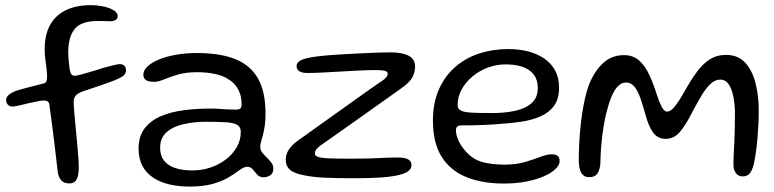

<svg xmlns="http://www.w3.org/2000/svg" viewBox="-20 -662 2927 726"><path d="M243 31.5Q223 31.5 213 21.5Q203 11.5 198.5 -10Q197 -24 194 -49Q191 -74 187.5 -104.5Q184 -135 180 -165.8Q176 -196.5 172.5 -222.5Q169 -248.5 167 -264Q166 -274 161 -278Q156 -282 146.5 -282Q139 -282 125.2 -279.5Q111.5 -277 87.5 -271.5Q63 -266 49.2 -262.5Q35.5 -259 27 -259Q20 -259 14.8 -262Q9.5 -265 6.2 -270.8Q3 -276.5 3 -284Q3 -293 10.8 -301Q18.5 -309 35.5 -316.5Q44 -320 65 -325.8Q86 -331.5 108.8 -337.2Q131.5 -343 145 -346.5Q152.5 -348 155.2 -354Q158 -360 158 -372Q158 -387.5 155.8 -404.8Q153.5 -422 151.2 -440Q149 -458 149 -477Q149 -531 169.5 -567.8Q190 -604.5 229 -623.5Q268 -642.5 323.5 -642.5Q344.5 -642.5 363 -639.2Q381.5 -636 395.2 -630.5Q409 -625 417 -617.8Q425 -610.5 425 -602Q425 -593.5 420.2 -589Q415.5 -584.5 407.5 -582.5Q398 -581 382.8 -582Q367.5 -583 347.5 -582.5Q287.5 -582.5 262.8 -552.8Q238 -523 238 -463.5Q238 -454 238.8 -442.8Q239.5 -431.5 240.8 -420.5Q242 -409.5 243.5 -400Q245.5 -386.5 250 -381Q254.5 -375.5 262.5 -375.5Q269 -375.5 288 -380.5Q307 -385.5 333 -393.5Q352 -400 372.5 -405.8Q393 -411.5 409.2 -415.5Q425.5 -419.5 433 -419.5Q444.5 -419.5 450.5 -413.2Q456.5 -407 456.5 -396.5Q456.5 -384.5 447.2 -376.2Q438 -368 410 -357Q391.5 -350 363.8 -340.2Q336 -330.5 295 -317Q273.5 -309.5 266 -300Q258.5 -290.5 258.5 -276.5Q258.5 -263.5 260.8 -238Q263 -212.5 266 -181Q269 -149.5 272 -117.5Q275 -85.5 276.8 -58.5Q278.5 -31.5 277.5 -15.5Q275 10.5 266.8 21Q258.5 31.5 243 31.5Z M696 43.5Q656 43.5 621.2 35.5Q586.5 27.5 560 10.2Q533.5 -7 518.8 -34.2Q504 -61.5 504 -100.5Q504 -147 526.8 -176.5Q549.5 -206 588 -222.5Q626.5 -239 675.2 -245.2Q724 -251.5 775.5 -251.5Q792.5 -251.5 810.2 -250.2Q828 -249 843.8 -248.2Q859.5 -247.5 870.5 -247.5Q884 -247.5 888.8 -251.8Q893.5 -256 893.5 -267Q893.5 -289.5 887.8 -307Q882 -324.5 871.5 -338Q861 -351.5 846.5 -360.5Q824 -376 792.5 -382.5Q761 -389 725 -389Q683 -389 652.5 -380Q622 -371 600.2 -361.8Q578.5 -352.5 562 -352.5Q542.5 -352.5 532.2 -359Q522 -365.5 522 -379.5Q522 -395.5 537.2 -410.2Q552.5 -425 579.8 -436.5Q607 -448 644.2 -454.8Q681.5 -461.5 725 -461.5Q811.5 -461.5 869 -438.8Q926.5 -416 955.2 -365.8Q984 -315.5 984 -232.5Q984 -205.5 981 -185.5Q978 -165.5 974 -150.8Q970 -136 967 -125.5Q964 -115 964 -106.5Q964 -95 971.5 -85.2Q979 -75.5 988.8 -66.2Q998.5 -57 1006 -47Q1013.5 -37 1013.5 -25Q1013.5 -6.5 1001.5 1Q989.5 8.5 976.5 8.5Q962 8.5 952.8 -1.5Q943.5 -11.5 935.5 -21.5Q927.5 -31.5 915.5 -31.5Q908.5 -31.5 900.8 -28Q893 -24.5 881 -15.5Q866.5 -4.5 843.5 9.2Q820.5 23 784.8 33.2Q749 43.5 696 43.5ZM708 -17.5Q743 -17.5 775.8 -28.5Q808.5 -39.5 834.2 -59.2Q860 -79 875.2 -105.5Q890.5 -132 890.5 -163Q890.5 -181.5 877.8 -189.5Q865 -197.5 836.2 -199.5Q807.5 -201.5 758.5 -201.5Q712 -201.5 672.5 -192.2Q633 -183 609.2 -161.5Q585.5 -140 585.5 -103Q585.5 -74 599.8 -55.2Q614 -36.5 641.5 -27Q669 -17.5 708 -17.5Z M1310 12Q1255.5 12 1210.5 10Q1165.5 8 1133.5 1.5Q1093.5 -5.5 1077 -19.5Q1060.5 -33.5 1060.5 -58.5Q1060.5 -70.5 1065.2 -83Q1070 -95.5 1082.2 -109.2Q1094.5 -123 1118 -138.5Q1136 -151.5 1164.8 -172Q1193.5 -192.5 1227.5 -216.8Q1261.5 -241 1295.5 -265.2Q1329.5 -289.5 1358.5 -310.2Q1387.5 -331 1406.5 -344Q1432 -360 1439 -368Q1446 -376 1446 -383Q1446 -392 1434 -394.5Q1422 -397 1401.5 -397Q1371.5 -397 1335.8 -395.2Q1300 -393.5 1263.5 -391.2Q1227 -389 1195.2 -387.5Q1163.5 -386 1141.5 -386Q1129.5 -386 1120.5 -388.8Q1111.5 -391.5 1106.5 -397.5Q1101.5 -403.5 1101.5 -412.5Q1101.5 -422.5 1110.5 -429.5Q1119.5 -436.5 1137.8 -441.2Q1156 -446 1183.5 -449.2Q1211 -452.5 1249 -455Q1267.5 -456.5 1295.8 -457.8Q1324 -459 1354.5 -460.8Q1385 -462.5 1412.5 -463.2Q1440 -464 1457.5 -464Q1500 -464 1524.8 -451.5Q1549.5 -439 1549.5 -410.5Q1549.5 -390 1539.8 -370.5Q1530 -351 1494.5 -326Q1462 -303 1420.2 -273.2Q1378.5 -243.5 1336 -213.5Q1293.5 -183.5 1257.8 -158.2Q1222 -133 1201.5 -118.5Q1184 -107 1177.2 -98.5Q1170.5 -90 1170.5 -81.5Q1170.5 -73 1182.2 -68.8Q1194 -64.5 1224.5 -63.2Q1255 -62 1312 -62Q1370 -62 1411.8 -64.2Q1453.5 -66.5 1483.5 -66.5Q1510.5 -66.5 1523.2 -59.5Q1536 -52.5 1536 -38Q1536 -23 1521.8 -13.5Q1507.5 -4 1479.2 1.8Q1451 7.5 1408.8 9.8Q1366.5 12 1310 12Z M1885 32Q1802 32 1741.8 7Q1681.5 -18 1649.2 -70.5Q1617 -123 1617 -205.5Q1617 -273 1639.5 -323.8Q1662 -374.5 1701 -408.5Q1740 -442.5 1791.5 -459.5Q1843 -476.5 1901.5 -476.5Q1941.5 -476.5 1976.2 -467.8Q2011 -459 2037.5 -441Q2064 -423 2079 -395.5Q2094 -368 2094 -331Q2094 -288 2075 -262Q2056 -236 2023.2 -221.8Q1990.5 -207.5 1949.5 -201.5Q1908.5 -195.5 1864.5 -193Q1844.5 -191 1817.5 -189.8Q1790.5 -188.5 1766.2 -188.2Q1742 -188 1729.5 -188Q1714.5 -188 1709.2 -183.8Q1704 -179.5 1704 -168.5Q1704 -154.5 1711.8 -135Q1719.5 -115.5 1734.5 -97.5Q1762 -62.5 1798.2 -51Q1834.5 -39.5 1888.5 -39.5Q1932 -39.5 1965.5 -49.5Q1999 -59.5 2023.8 -69Q2048.5 -78.5 2066 -78.5Q2080 -78.5 2088 -73.2Q2096 -68 2096 -52.5Q2096 -38 2080.5 -23Q2065 -8 2036.8 4.5Q2008.5 17 1970 24.5Q1931.5 32 1885 32ZM1842 -234.5Q1888 -234.5 1927 -242.8Q1966 -251 1989.8 -271.8Q2013.5 -292.5 2013.5 -329.5Q2013.5 -373 1982 -395.8Q1950.5 -418.5 1891.5 -418.5Q1857 -418.5 1824.2 -406.2Q1791.5 -394 1766 -372.5Q1740.5 -351 1725.5 -323.5Q1710.5 -296 1710.5 -265Q1710.5 -250 1723 -243.8Q1735.5 -237.5 1764.2 -236Q1793 -234.5 1842 -234.5Z M2207.5 8Q2194.5 8 2185.8 0.8Q2177 -6.5 2172.8 -21Q2168.5 -35.5 2168.5 -58Q2168.5 -82.5 2169.8 -111Q2171 -139.5 2173.8 -170Q2176.5 -200.5 2181 -230.8Q2185.5 -261 2191.8 -289Q2198 -317 2206.5 -340.5Q2228 -394 2260.8 -423.8Q2293.5 -453.5 2339.5 -453.5Q2374.5 -453.5 2397.2 -432.8Q2420 -412 2435.5 -378.2Q2451 -344.5 2463 -306Q2471 -280.5 2481 -260.2Q2491 -240 2502 -240Q2516.5 -240 2533 -261.2Q2549.5 -282.5 2566.5 -313Q2591.5 -358 2614.8 -389.8Q2638 -421.5 2664.5 -438Q2691 -454.5 2725 -454.5Q2770 -454.5 2797 -425.8Q2824 -397 2836.5 -349Q2849 -301 2849 -243.5Q2849 -219.5 2847.8 -193.2Q2846.5 -167 2844.2 -140.2Q2842 -113.5 2838.5 -88.5Q2835 -63.5 2830.5 -42Q2823.5 -15 2813.8 -5Q2804 5 2788 5Q2774.5 5 2766 -3.5Q2757.5 -12 2754 -27.5Q2753 -39 2753.5 -54.8Q2754 -70.5 2755 -89.8Q2756 -109 2757 -132Q2758 -155 2758.5 -181.5Q2759 -208 2759 -238Q2758.5 -269 2753 -297Q2747.5 -325 2735.5 -343Q2723.5 -361 2703 -361Q2683.5 -361 2666 -344.2Q2648.5 -327.5 2632.2 -300Q2616 -272.5 2599 -240.5Q2574 -190.5 2551.5 -163.8Q2529 -137 2497.5 -137Q2466.5 -137 2449.5 -160.8Q2432.5 -184.5 2420.5 -228.5Q2411.5 -262 2402 -289.5Q2392.5 -317 2379.5 -333.5Q2366.5 -350 2347 -350Q2328 -350 2312.8 -332Q2297.5 -314 2285 -277.5Q2271.5 -236 2264 -193.5Q2256.5 -151 2253.5 -112Q2250.5 -73 2250 -41.5Q2247 -15.5 2237.5 -3.8Q2228 8 2207.5 8Z"/></svg>

Font: Gluten Light
Style: Regular
Weight: 300
Designer: Tyler Finck
Foundry: Etcetera Type Company
Version: Version 1.300